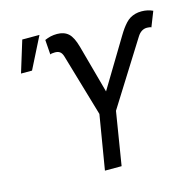

<svg xmlns="http://www.w3.org/2000/svg" viewBox="-109 -868 994 980"><g transform="rotate(-15 388.0 -378.0)"><path d="M326.7 0 374.3 -286.9 277.7 -616.5Q272.4 -634.2 262.6 -641.7Q252.8 -649.1 236.5 -649.1Q217.3 -649.1 210.9 -644.9L205.3 -723Q235.4 -737.2 270.6 -737.2Q307.5 -737.2 330.1 -717Q352.6 -696.7 367.2 -643.5L436.8 -389.2L590.2 -643.5Q601.9 -663 611.5 -676.3Q621.1 -689.6 632.6 -702.1Q644.2 -714.5 656.2 -721.6Q668.3 -728.7 683.4 -733Q698.5 -737.2 716.6 -737.2Q748.9 -737.2 776.3 -724.4L745 -644.9Q738.6 -649.1 722.3 -649.1Q691.4 -649.1 671.2 -616.5L460.2 -280.5L414.8 0ZM41.2 -589.5 92.3 -755.7H183.2L99.4 -589.5Z"/></g></svg>

Font: Karasuma Gothic
Style: Italic
Weight: 400
Italic angle: -9.39999°
Designer: Rasmus Andersson / Ryoko Nishizuka
Foundry: Genbu
Version: Version 1.00